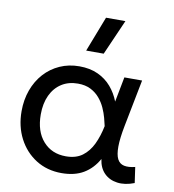

<svg xmlns="http://www.w3.org/2000/svg" viewBox="-85 -832 837 922"><g transform="rotate(10 333.5 -371.0)"><path d="M276 15Q205.5 15 151.2 -19.2Q97 -53.5 66.5 -112.2Q36 -171 36 -245Q36 -300.5 53.2 -348Q70.5 -395.5 102.2 -430.8Q134 -466 177.5 -485.5Q221 -505 273 -505Q324.5 -505 363.5 -487Q402.5 -469 429 -438Q455.5 -407 470.5 -368L494 -490H580.5L535.5 -260Q523.5 -198.5 523.2 -158.5Q523 -118.5 533.5 -97.8Q544 -77 566 -72.2Q588 -67.5 620 -75.5L631 1Q586 18.5 547.5 13.2Q509 8 484 -17.2Q459 -42.5 453.5 -85Q426.5 -36.5 383.2 -10.8Q340 15 276 15ZM282.5 -68Q331.5 -68 362.8 -91.2Q394 -114.5 412.8 -154Q431.5 -193.5 441.5 -243Q438 -259 432 -281.8Q426 -304.5 415 -329Q404 -353.5 386.2 -374.5Q368.5 -395.5 342.5 -408.8Q316.5 -422 280 -422Q234.5 -422 200.8 -400.5Q167 -379 148.2 -339.2Q129.5 -299.5 129.5 -245.5Q129.5 -163 171.5 -115.5Q213.5 -68 282.5 -68ZM291 -585 357.5 -757H452L376.5 -585Z"/></g></svg>

Font: Geologica Roman Light
Style: Regular
Weight: 300
Designer: Sindre Bremnes, Frode Helland
Foundry: Monokrom Skriftforlag AS
Version: Version 1.010;gftools[0.9.28]